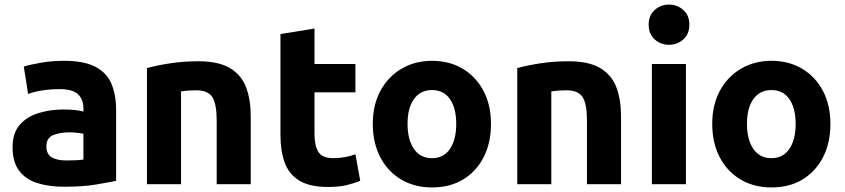

<svg xmlns="http://www.w3.org/2000/svg" viewBox="-20 -806 3698 840"><path d="M261 11Q193 11 142 -5.5Q91 -22 63 -60Q35 -98 35 -162Q35 -224 66.5 -260Q98 -296 149 -311.5Q200 -327 257 -327Q286 -327 308.5 -324.5Q331 -322 345 -318V-332Q345 -370 322 -393Q299 -416 242 -416Q161 -416 103 -395L84 -515Q110 -523 158.5 -531.5Q207 -540 259 -540Q347 -540 397 -514Q447 -488 467.5 -439.5Q488 -391 488 -325V-15Q456 -8 399 1.5Q342 11 261 11ZM271 -104Q293 -104 313 -105Q333 -106 345 -108V-221Q336 -223 318 -225Q300 -227 285 -227Q243 -227 213 -215Q183 -203 183 -166Q183 -131 206.5 -117.5Q230 -104 271 -104Z M623 0V-508Q661 -519 721 -528.5Q781 -538 847 -538Q937 -538 987 -507.5Q1037 -477 1057 -423Q1077 -369 1077 -297V0H928V-279Q928 -351 909 -381Q890 -411 838 -411Q804 -411 772 -406V0Z M1415 12Q1334 12 1288.5 -16.5Q1243 -45 1225 -96Q1207 -147 1207 -215V-657L1356 -681V-526H1535V-402H1356V-217Q1356 -170 1372.5 -142Q1389 -114 1439 -114Q1463 -114 1488.5 -118.5Q1514 -123 1535 -131L1556 -15Q1529 -4 1496 4Q1463 12 1415 12Z M1870 14Q1793 14 1734.5 -21Q1676 -56 1643.5 -118.5Q1611 -181 1611 -264Q1611 -347 1644.5 -409Q1678 -471 1737 -505.5Q1796 -540 1870 -540Q1946 -540 2004 -505.5Q2062 -471 2095 -409Q2128 -347 2128 -264Q2128 -181 2096 -118.5Q2064 -56 2006.5 -21Q1949 14 1870 14ZM1870 -114Q1921 -114 1948.5 -154.5Q1976 -195 1976 -264Q1976 -333 1948.5 -372.5Q1921 -412 1870 -412Q1819 -412 1791 -372.5Q1763 -333 1763 -264Q1763 -195 1791 -154.5Q1819 -114 1870 -114Z M2243 0V-508Q2281 -519 2341 -528.5Q2401 -538 2467 -538Q2557 -538 2607 -507.5Q2657 -477 2677 -423Q2697 -369 2697 -297V0H2548V-279Q2548 -351 2529 -381Q2510 -411 2458 -411Q2424 -411 2392 -406V0Z M2832 0V-526H2981V0ZM2907 -610Q2871 -610 2844.5 -633.5Q2818 -657 2818 -698Q2818 -739 2844.5 -762.5Q2871 -786 2907 -786Q2943 -786 2969.5 -762.5Q2996 -739 2996 -698Q2996 -657 2969.5 -633.5Q2943 -610 2907 -610Z M3355 14Q3278 14 3219.5 -21Q3161 -56 3128.5 -118.5Q3096 -181 3096 -264Q3096 -347 3129.5 -409Q3163 -471 3222 -505.5Q3281 -540 3355 -540Q3431 -540 3489 -505.5Q3547 -471 3580 -409Q3613 -347 3613 -264Q3613 -181 3581 -118.5Q3549 -56 3491.5 -21Q3434 14 3355 14ZM3355 -114Q3406 -114 3433.5 -154.5Q3461 -195 3461 -264Q3461 -333 3433.5 -372.5Q3406 -412 3355 -412Q3304 -412 3276 -372.5Q3248 -333 3248 -264Q3248 -195 3276 -154.5Q3304 -114 3355 -114Z"/></svg>

Font: Ubuntu Sans ExtraBold
Style: Regular
Weight: 800
Designer: Dalton Maag Ltd
Foundry: Dalton Maag Ltd
Version: Version 1.006; ttfautohint (v1.8.4.7-5d5b)